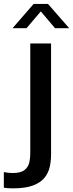

<svg xmlns="http://www.w3.org/2000/svg" viewBox="-80 -758 381 1002"><path d="M-13 225Q-42 225 -60 221.5V140Q-52 142 -39.2 143.5Q-26.5 145 -13 145Q28.5 145 48 129.2Q67.5 113.5 72.8 90.2Q78 67 78 44V-531H186.5V47.5Q186.5 80.5 179.8 112Q173 143.5 152.8 169Q132.5 194.5 92.8 209.8Q53 225 -13 225ZM-14.5 -611 95.5 -737.5H170.5L281 -611H207L133 -698.5L58.5 -611Z"/></svg>

Font: Epilogue Medium
Style: Regular
Weight: 500
Designer: Tyler Finck
Foundry: Etcetera Type Co
Version: Version 2.111; ttfautohint (v1.8.3)